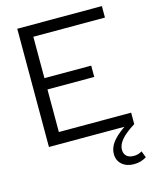

<svg xmlns="http://www.w3.org/2000/svg" viewBox="-133 -789 882 1098"><g transform="rotate(-15 308.0 -239.5)"><path d="M597 200Q581 210 562.5 215.5Q544 221 523 221Q479 221 452 197.5Q425 174 425 135Q425 100 448.5 68Q472 36 524 0H77V-700H578V-632H154V-387H431V-320H154V-68H582V0Q527 34 501.5 64Q476 94 476 123Q476 148 491 161.5Q506 175 534 175Q547 175 559.5 171.5Q572 168 582 161Z"/></g></svg>

Font: Red Hat Display Variable
Style: Regular
Weight: 400
Designer: Pentagram, MCKL
Foundry: Pentagram, MCKL
Version: Version 1.021